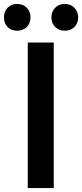

<svg xmlns="http://www.w3.org/2000/svg" viewBox="-47 -955 417 975"><path d="M94 0V-739H226V0ZM40 -799Q10 -799 -8.5 -818Q-27 -837 -27 -867Q-27 -896 -8.5 -915.5Q10 -935 40 -935Q70 -935 89 -915.5Q108 -896 108 -867Q108 -837 89 -818Q70 -799 40 -799ZM282 -799Q252 -799 233 -818Q214 -837 214 -867Q214 -896 233 -915.5Q252 -935 282 -935Q312 -935 331 -915.5Q350 -896 350 -867Q350 -837 331 -818Q312 -799 282 -799Z"/></svg>

Font: Noto Sans TC Thin SemiBold
Style: Regular
Weight: 600
Version: Version 2.004-H2;hotconv 1.0.118;makeotfexe 2.5.65603